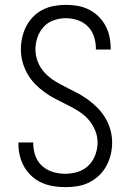

<svg xmlns="http://www.w3.org/2000/svg" viewBox="-20 -763 540 791"><path d="M249 8Q224 8 199.5 4Q175 0 152.5 -10Q130 -20 111.5 -36.5Q93 -53 80.5 -74.5Q68 -96 62 -120Q56 -144 56 -169V-176H117V-171Q117 -145 126 -120.5Q135 -96 154 -79Q173 -62 198 -54.5Q223 -47 249 -47Q275 -47 300.5 -55Q326 -63 344.5 -81Q363 -99 372.5 -124.5Q382 -150 382 -176Q382 -202 371.5 -227Q361 -252 343.5 -271.5Q326 -291 303.5 -305Q281 -319 257 -331Q233 -343 209.5 -355Q186 -367 164.5 -382.5Q143 -398 124.5 -417Q106 -436 93 -459Q80 -482 73 -507.5Q66 -533 66 -560Q66 -584 71.5 -608.5Q77 -633 88 -654.5Q99 -676 116.5 -694Q134 -712 156 -723Q178 -734 202.5 -738.5Q227 -743 251 -743Q275 -743 299 -739Q323 -735 344.5 -724.5Q366 -714 384 -697Q402 -680 413.5 -659Q425 -638 430.5 -614Q436 -590 436 -566V-559H375V-564Q375 -589 367 -613Q359 -637 341.5 -654.5Q324 -672 300 -680Q276 -688 251 -688Q226 -688 201.5 -679.5Q177 -671 160 -652.5Q143 -634 134.5 -609.5Q126 -585 126 -560Q126 -533 136 -508Q146 -483 164 -463.5Q182 -444 204.5 -430Q227 -416 250.5 -404.5Q274 -393 297.5 -380.5Q321 -368 342.5 -352.5Q364 -337 382.5 -318Q401 -299 414.5 -276Q428 -253 435 -227.5Q442 -202 442 -176Q442 -150 436 -125.5Q430 -101 418 -79Q406 -57 387.5 -39.5Q369 -22 346.5 -11Q324 0 299 4Q274 8 249 8Z"/></svg>

Font: Iosevka Light
Style: Regular
Weight: 300
Monospace: yes
Designer: Belleve Invis
Foundry: Belleve Invis
Version: Version 32.5.0; ttfautohint (v1.8.4)